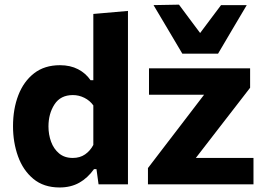

<svg xmlns="http://www.w3.org/2000/svg" viewBox="-20 -793 1140 826"><path d="M236.5 13.5Q168 13.5 123.5 -23.5Q79 -60.5 57.5 -120.5Q36 -180.5 36 -250Q36 -324.5 59 -383.8Q82 -443 126.8 -477.8Q171.5 -512.5 238 -512.5Q282.5 -512.5 315.8 -495.2Q349 -478 369.5 -448H381.5V-733L530.5 -746V0H404L395 -65.5H384.5Q357 -27 320.8 -6.8Q284.5 13.5 236.5 13.5ZM293 -113.5Q324 -113.5 346 -128.8Q368 -144 381.5 -169.5V-339.5Q366.5 -360.5 343 -372.2Q319.5 -384 293.5 -384Q240.5 -384 214.5 -344Q188.5 -304 188.5 -249Q188.5 -214 199.8 -183.2Q211 -152.5 234.2 -133Q257.5 -113.5 293 -113.5ZM616.5 0V-70Q653.5 -118.5 689 -164.8Q724.5 -211 757 -253.5L858 -385.5H621V-499H1056V-415.5Q1030 -382 993.8 -335Q957.5 -288 924.5 -245.5L822.5 -113.5H1070.5V0ZM764.5 -562Q733 -615 702.2 -667.2Q671.5 -719.5 640.5 -771L750 -773Q772.5 -742.5 795.2 -712.2Q818 -682 841 -651Q863.5 -681.5 886 -711.2Q908.5 -741 931 -771H1041.5Q1011 -719.5 980 -667.2Q949 -615 918 -562Z"/></svg>

Font: Commissioner
Style: Bold
Weight: 700
Designer: Kostas Bartsokas
Foundry: Kostas Bartsokas
Version: Version 1.000; ttfautohint (v1.8.3)